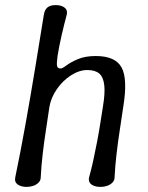

<svg xmlns="http://www.w3.org/2000/svg" viewBox="-20 -727 580 754"><path d="M85 7Q63 7 49.5 -2.5Q36 -12 40 -31Q61 -132 80.5 -241Q100 -350 118 -459Q136 -568 152 -668Q155 -688 166 -697.5Q177 -707 199 -707Q213 -707 224 -702.5Q235 -698 240 -690Q245 -682 242 -669Q232 -632 222 -588.5Q212 -545 206 -507Q202 -478 204 -468Q206 -458 218 -458Q225 -458 241.5 -470.5Q258 -483 286.5 -495Q315 -507 356 -507Q433 -507 457.5 -462Q482 -417 464 -307Q458 -265 450.5 -217Q443 -169 437.5 -121Q432 -73 430 -31Q430 -19 422 -10.5Q414 -2 401.5 2.5Q389 7 375 7Q360 7 348.5 2.5Q337 -2 332 -10.5Q327 -19 330 -31Q339 -63 346.5 -98Q354 -133 361 -169Q368 -205 373.5 -240.5Q379 -276 384 -307Q393 -360 389.5 -392Q386 -424 370 -438Q354 -452 323 -452Q291 -452 258.5 -431Q226 -410 203 -376.5Q180 -343 174 -307Q168 -265 160.5 -217Q153 -169 147.5 -121Q142 -73 140 -31Q140 -19 132 -10.5Q124 -2 111.5 2.5Q99 7 85 7Z"/></svg>

Font: Winky Sans Light
Style: Italic
Weight: 300
Italic angle: -8.97852°
Designer: Simon Atzbach
Foundry: typofactur
Version: Version 1.205